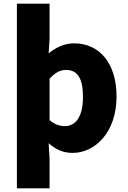

<svg xmlns="http://www.w3.org/2000/svg" viewBox="-20 -819 698 1046"><path d="M72 207H250V44L245 -39C282 -6 321 14 376 14C498 14 615 -98 615 -294C615 -469 526 -583 383 -583C333 -583 284 -561 245 -528L250 -608V-799H72ZM334 -132C307 -132 278 -140 250 -165V-390C280 -423 307 -438 340 -438C403 -438 432 -391 432 -291C432 -177 388 -132 334 -132Z"/></svg>

Font: Noto Sans JP Black
Style: Regular
Weight: 900
Designer: Ryoko NISHIZUKA  (kana, bopomofo & ideographs); Paul D. Hunt (Latin, Greek & Cyrillic); Sandoll Communications , Soo-you
Foundry: Adobe
Version: Version 2.002;hotconv 1.0.116;makeotfexe 2.5.65601